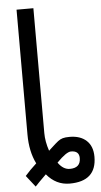

<svg xmlns="http://www.w3.org/2000/svg" viewBox="-63 -798 551 1043"><g transform="rotate(-5 212.5 -277.0)"><path d="M273.9 206.5Q199.7 206.5 148.9 145Q102.5 190.4 88.4 206.5L39.6 144.5Q64.9 115.2 102.1 81.1Q68.4 13.7 68.4 -79.1V-759.8H160.2V-78.6Q160.2 -33.2 177.7 19Q183.1 13.7 191.9 5.9Q219.2 -19.5 231.7 -29.1Q244.1 -38.6 257.8 -42.5Q271.5 -46.4 294.9 -46.4Q353.5 -46.4 387 -15.4Q420.4 15.6 420.4 72.8Q420.4 206.5 273.9 206.5ZM295.9 33.2Q270.5 33.2 217.8 87.4Q245.6 127 281.7 127Q340.3 127 340.3 72.8Q340.3 33.2 295.9 33.2Z"/></g></svg>

Font: SG Kara Bold
Style: Regular
Weight: 400
Designer: Damoon Khanjanzadeh
Version: Version 1.000